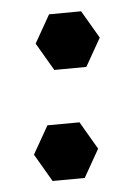

<svg xmlns="http://www.w3.org/2000/svg" viewBox="-20 -442 238 342"><path d="M64.5 -218.8 121.6 -224.1 154.8 -177.2 130.9 -125 73.7 -119.6 40.5 -166.5ZM67.4 -416.5 124.5 -421.9 157.7 -375 133.8 -322.8 76.7 -317.4 43.5 -364.3Z"/></svg>

Font: Dehalvi Khush Khat
Style: Regular
Weight: 400
Version: Version 002.500